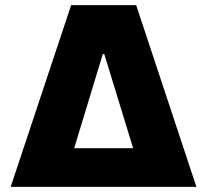

<svg xmlns="http://www.w3.org/2000/svg" viewBox="-20 -727 807 747"><path d="M256.8 -707H509.8L744.1 0H21.5ZM498 -150.4 385.7 -516.6H379.9L268.6 -150.4Z"/></svg>

Font: Pretendard JP Black
Style: Regular
Weight: 900
Designer: Base glyphs from Inter by Rasmus Andersson; Hangeul glyphs from Noto Sans CJK(Source Han Sans) by Jang Soo-young and Kan
Foundry: Kil Hyung-jin
Version: Version 1.309